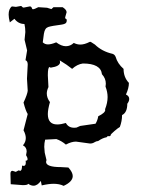

<svg xmlns="http://www.w3.org/2000/svg" viewBox="-20 -605 484 629"><path d="M223.1 -186.5 230.5 -187 242.7 -192.4 293 -199.7Q299.8 -210.9 301.8 -224.1Q324.7 -235.4 324.7 -244.6L324.2 -247.1Q332.5 -268.1 332.5 -287.1Q332.5 -303.7 325.7 -321.3L326.7 -330.6Q326.7 -348.1 314 -361.8Q310.1 -397 251.5 -397Q232.9 -394.5 216.3 -379.4Q200.2 -392.6 175.8 -407.2L176.8 -401.4Q176.8 -387.7 146 -383.3L142.6 -385.3Q136.7 -385.3 136.7 -358.4L138.7 -319.8Q133.3 -308.1 133.3 -298.8Q133.3 -284.2 143.6 -270.5Q136.7 -246.1 136.7 -231.4Q136.7 -197.3 167.5 -197.3Q179.7 -197.3 195.8 -202.1Q204.1 -186.5 223.1 -186.5ZM188.5 3.9Q174.8 -2.9 155.8 -2.9Q139.6 -2.9 116.7 2.4L113.8 -12.2Q102.5 3.4 89.8 3.4Q81.5 3.4 72.3 -2.9Q71.3 1.5 54.7 1.5L15.1 -1.5L14.2 -36.1Q14.2 -45.4 21 -45.4L31.7 -42L41 -46.9L45.9 -45.4Q52.2 -45.4 52.2 -62.5L57.6 -61.5Q64.5 -61.5 64.5 -72.3L64 -78.6Q70.3 -78.6 70.3 -83.5Q70.3 -88.9 65.4 -96.7L67.4 -108.4Q67.4 -122.6 55.2 -128.9Q64.5 -139.6 64.5 -152.8Q64.5 -164.1 57.1 -178.2L70.8 -231.4Q64 -242.2 57.1 -269Q69.8 -296.4 70.8 -307.6L68.4 -347.2L70.8 -393.6Q70.8 -405.3 63.5 -407.7L68.8 -439.9L60.5 -474.6L63 -500Q63 -513.7 60.1 -526.4Q40 -526.4 27.3 -543.5L12.2 -531.7Q8.3 -547.4 8.3 -557.1Q8.3 -576.2 19 -584L32.2 -582.5L48.3 -585.4Q50.8 -585.4 52.5 -582.8Q54.2 -580.1 57.6 -580.1L77.6 -584Q82.5 -584 84 -579.3Q85.4 -574.7 87.9 -574.7Q92.8 -574.7 105.5 -581.5L134.3 -579.6L148.4 -575.2L155.3 -581.5H185.1Q198.2 -573.2 198.2 -564.9L193.4 -547.9Q193.4 -543.9 196 -543.2Q198.7 -542.5 198.7 -538.6Q198.7 -532.7 196.3 -530Q193.8 -527.3 188.7 -525.9Q183.6 -524.4 175.3 -523.4Q167 -522.5 155.5 -520.5Q144 -518.6 138.2 -516.6Q132.3 -514.6 128.9 -509.5Q125.5 -504.4 123.8 -494.4Q122.1 -484.4 120.1 -466.3Q127 -459.5 137.2 -459.5Q147.9 -459.5 164.1 -466.3Q181.2 -453.6 195.8 -453.6Q210.4 -453.6 221.7 -464.4Q232.4 -459 243.2 -459Q256.8 -459 273.9 -467.8H277.3L291 -459Q314 -436.5 348.6 -428.7Q356 -426.3 358.9 -418.5Q365.2 -396.5 384.8 -379.4Q384.8 -351.6 402.3 -333.5Q402.3 -315.9 392.6 -295.4Q403.3 -290.5 403.3 -280.8Q403.3 -273.4 397 -265.1Q397 -236.3 379.9 -228Q379.9 -208.5 372.6 -189Q366.2 -185.5 354.5 -175.3Q342.8 -165 342.8 -163.6Q342.8 -158.7 337.4 -158.7L333 -159.2L329.1 -155.3Q316.4 -153.3 301.8 -143.1Q294.9 -142.6 289.1 -138.7Q283.2 -134.8 274.9 -134.8L229 -141.1Q213.9 -141.1 195.8 -131.3Q181.6 -143.6 164.6 -149.4L127.9 -147.5Q125 -136.2 125 -124L126.5 -105L132.3 -80.6L130.9 -74.7Q130.9 -57.6 179.2 -57.6L204.1 -56.2Q218.3 -40.5 218.3 -28.3Q218.3 -9.8 188.5 3.9Z"/></svg>

Font: Truetypewriter PolyglOTT
Style: Regular
Weight: 400
Designer: Sergey Beatoff a.k.a. Sam_T
Version: Version 3.76